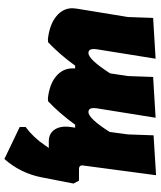

<svg xmlns="http://www.w3.org/2000/svg" viewBox="50 -566 713 852"><g transform="rotate(90 406.0 -139.5)"><path d="M240 -474 198 -212 197 -199Q197 -176 215 -176Q243 -176 305 -272L317 -351L321 -463L502 -474L460 -212L459 -199Q459 -176 477 -176Q505 -176 565 -270L576 -352L580 -465L757 -476L714 -153Q711 -134 730 -134H781L794 -110L767 29Q749 125 685 197L543 129V103Q590 68 625 16L636 0H607Q572 0 554.5 -26Q537 -52 543 -96L546 -117H533Q482 -47 429 3L416 4Q353 -3 318 -32.5Q283 -62 283 -105V-117H271Q220 -47 167 3L154 4Q90 -3 53 -32.5Q16 -62 16 -105L18 -125L55 -351L59 -463Z"/></g></svg>

Font: Alegreya Sans Black
Style: Italic
Weight: 900
Italic angle: -7°
Designer: Juan Pablo del Peral
Foundry: Huerta Tipografica
Version: Version 2.007